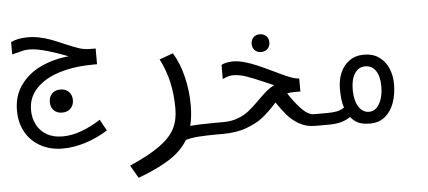

<svg xmlns="http://www.w3.org/2000/svg" viewBox="-55 -790 2511 1127"><g transform="rotate(-5 1200.0 -226.0)"><path d="M41.5 -241.5Q41.5 -329.5 87.5 -392.5Q133.5 -455.5 208.5 -490.2Q283.5 -525 371.5 -533Q311 -557 248.8 -575Q186.5 -593 143.5 -593Q126.5 -593 110.8 -589.8Q95 -586.5 63 -578L42.5 -572.5V-645.5Q82.5 -665 141.5 -665Q179 -665 214.5 -657Q250 -649 279.2 -638Q308.5 -627 350.5 -608.5Q401.5 -586.5 432.8 -576Q464 -565.5 495.5 -565L533.5 -564.5V-472H514Q403.5 -472 315.2 -445.5Q227 -419 175.5 -366Q124 -313 124 -237.5Q124 -190.5 143.5 -152Q163 -113.5 201.5 -90.5Q240 -67.5 295.5 -67.5Q350.5 -67.5 409 -89.2Q467.5 -111 520.5 -146L557 -80Q502 -44 430.5 -20.2Q359 3.5 292 3.5Q217 3.5 160.2 -27.8Q103.5 -59 72.5 -114.5Q41.5 -170 41.5 -241.5ZM238 -275Q238 -306 256.5 -324.5Q275 -343 305.5 -343Q336.5 -343 355.2 -324.2Q374 -305.5 374 -275Q374 -244.5 355.2 -225.8Q336.5 -207 305.5 -207Q275 -207 256.5 -225.5Q238 -244 238 -275Z M969 -172.5Q969 -256 952.8 -328.5Q936.5 -401 902 -468L982.5 -497Q1020.5 -435.5 1040.5 -353Q1060.5 -270.5 1060.5 -185.5Q1060.5 -117.5 1047 -63.5Q1097.5 -69 1201.5 -69V0Q1139 0 1093 3.2Q1047 6.5 1014.5 16Q977.5 78 907 123.8Q836.5 169.5 719 213.5L675 138Q791.5 87 855.2 40.5Q919 -6 944 -56Q969 -106 969 -172.5Z M1195 -69H1240.5Q1291.5 -69 1330 -84Q1368.5 -99 1395.5 -120.8Q1422.5 -142.5 1458.5 -178.5Q1489.5 -209.5 1511 -227.8Q1532.5 -246 1558.5 -258.5L1512.5 -278.5Q1442 -309.5 1400.8 -323.8Q1359.5 -338 1324.5 -338Q1309 -338 1298.8 -335.2Q1288.5 -332.5 1271.5 -325.5L1261 -321V-401.5Q1261 -405 1270.8 -409Q1280.5 -413 1296 -416Q1311.5 -419 1328.5 -419Q1361 -419 1399 -408Q1437 -397 1472.2 -381.8Q1507.5 -366.5 1560.5 -341Q1614.5 -314.5 1647 -301.2Q1679.5 -288 1703.5 -285.5L1708.5 -285V-208.5H1685Q1652 -209.5 1630.5 -204Q1661 -155.5 1701 -112.2Q1741 -69 1776 -69H1801.5V0H1776Q1725.5 0 1684.8 -23.2Q1644 -46.5 1615 -80Q1586 -113.5 1557.5 -157L1545.5 -144Q1508 -103.5 1472 -74.5Q1436 -45.5 1375.5 -22.8Q1315 0 1232 0H1195ZM1448 -512Q1448 -535 1462.2 -549.5Q1476.5 -564 1499.5 -564Q1523 -564 1537.8 -549.5Q1552.5 -535 1552.5 -512Q1552.5 -489 1537.8 -474.2Q1523 -459.5 1499.5 -459.5Q1476.5 -459.5 1462.2 -474Q1448 -488.5 1448 -512Z M1986 -34Q1958.5 -15.5 1928.2 -7.8Q1898 0 1855 0H1798.5V-69H1855Q1883.5 -69 1909.2 -73.2Q1935 -77.5 1955.5 -92.5Q1941 -130 1941 -203.5Q1941 -255 1959 -297.8Q1977 -340.5 2012.8 -366Q2048.5 -391.5 2099.5 -391.5Q2150.5 -391.5 2186.8 -366.2Q2223 -341 2241.5 -298.2Q2260 -255.5 2260 -203.5Q2260 -145.5 2242.8 -95.8Q2225.5 -46 2189.5 -15.8Q2153.5 14.5 2100.5 14.5Q2055.5 14.5 2030 2Q2004.5 -10.5 1986 -34ZM2100 -54.5Q2125.5 -54.5 2144.8 -73Q2164 -91.5 2174.2 -124Q2184.5 -156.5 2184.5 -197.5Q2184.5 -257 2162 -289.8Q2139.5 -322.5 2100 -322.5Q2061 -322.5 2038.2 -287.8Q2015.5 -253 2015.5 -192.5Q2015.5 -151.5 2025.8 -120.2Q2036 -89 2055.2 -71.8Q2074.5 -54.5 2100 -54.5Z"/></g></svg>

Font: JuliaMono Italic
Style: Regular
Weight: 400
Italic angle: -9°
Monospace: yes
Designer: cormullion
Foundry: corm
Version: Version 0.049; ttfautohint (v1.8.4)